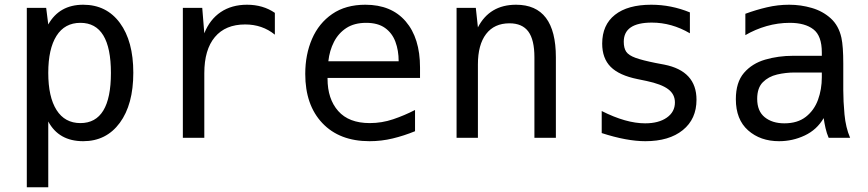

<svg xmlns="http://www.w3.org/2000/svg" viewBox="-20 -580 3652 808"><path d="M92.8 -546.9H174.3L183.1 -477.1Q230 -560.1 330.1 -560.1Q428.2 -560.1 484.6 -483.4Q541 -406.7 541 -273.9Q541 -140.1 484.1 -63Q427.2 14.2 330.1 14.2Q227.5 14.2 183.1 -68.8V208H92.8ZM318.4 -62Q446.8 -62 446.8 -272.9Q446.8 -483.9 318.4 -483.9Q252.4 -483.9 217.8 -429.2Q183.1 -374.5 183.1 -273.4Q183.1 -171.9 218 -116.9Q252.9 -62 318.4 -62Z M749.5 -546.9H831.1L839.8 -439.9Q862.8 -498 908.9 -529.1Q955.1 -560.1 1019.5 -560.1Q1086.9 -560.1 1136.7 -525.9V-434.1Q1084 -477.1 1011.7 -477.1Q928.7 -477.1 884.3 -424.1Q839.8 -371.1 839.8 -272V0H749.5Z M1535.2 14.2Q1408.7 14.2 1336.7 -61.8Q1264.6 -137.7 1264.6 -269Q1264.6 -350.6 1293.2 -416.5Q1321.8 -482.4 1378.2 -521.2Q1434.6 -560.1 1517.6 -560.1Q1627 -560.1 1687.3 -490Q1747.6 -419.9 1747.6 -295.9V-252H1358.4V-249Q1358.4 -163.6 1403.3 -112.8Q1448.2 -62 1536.1 -62Q1586.9 -62 1634.5 -78.1Q1682.1 -94.2 1726.6 -117.2V-27.8Q1680.2 -8.8 1632.6 2.7Q1585 14.2 1535.2 14.2ZM1657.7 -322.3Q1657.7 -367.7 1644 -404.3Q1630.4 -440.9 1600.3 -462.4Q1570.3 -483.9 1521 -483.9Q1471.2 -483.9 1437.7 -462.2Q1404.3 -440.4 1385.5 -403.8Q1366.7 -367.2 1361.8 -322.3Z M1901.4 -546.9H1982.4L1991.2 -464.8Q2040.5 -560.1 2151.9 -560.1Q2319.3 -560.1 2319.3 -338.9V0H2229V-338.9Q2229 -412.6 2203.4 -447.3Q2177.7 -481.9 2124 -481.9Q2060.1 -481.9 2025.6 -436.8Q1991.2 -391.6 1991.2 -309.1V0H1901.4Z M2695.8 14.2Q2617.7 14.2 2512.2 -20V-112.8Q2614.7 -61 2694.8 -61Q2752 -61 2786.1 -85Q2820.3 -108.9 2820.3 -148.9Q2820.3 -183.6 2791.7 -204.8Q2763.2 -226.1 2700.7 -239.3L2663.1 -247.1Q2585.9 -262.7 2550 -298.6Q2514.2 -334.5 2514.2 -396.5Q2514.2 -475.1 2567.9 -517.6Q2621.6 -560.1 2720.7 -560.1Q2804.7 -560.1 2883.3 -527.8V-439.9Q2806.6 -484.9 2723.1 -484.9Q2605 -484.9 2605 -404.3Q2605 -377.9 2615.2 -362.5Q2625.5 -347.2 2654.3 -336.7Q2683.1 -326.2 2739.3 -314.9L2775.4 -308.1Q2911.1 -281.2 2911.1 -160.2Q2911.1 -79.1 2853.5 -32.5Q2795.9 14.2 2695.8 14.2Z M3258.8 14.2Q3179.7 14.2 3128.2 -31.5Q3076.7 -77.1 3076.7 -162.6Q3076.7 -233.4 3110.8 -273.2Q3145 -313 3200.2 -329.1Q3255.4 -345.2 3317.9 -345.2H3438.5V-359.4Q3438.5 -429.2 3403.1 -456.5Q3367.7 -483.9 3303.7 -483.9Q3253.9 -483.9 3206.1 -470.2Q3158.2 -456.5 3116.7 -432.1V-522Q3161.6 -538.6 3207.5 -549.3Q3253.4 -560.1 3301.3 -560.1Q3350.1 -560.1 3396.2 -546.6Q3442.4 -533.2 3476.1 -502.7Q3509.8 -472.2 3521 -420.9Q3528.8 -384.8 3528.8 -312V-200.2Q3528.8 -154.3 3533.9 -98.6Q3539.1 -43 3557.6 0H3467.3Q3459 -19 3454.1 -40.8Q3449.2 -62.5 3446.3 -83Q3417.5 -33.7 3366.5 -9.8Q3315.4 14.2 3258.8 14.2ZM3280.8 -61Q3336.4 -61 3371.3 -88.4Q3406.2 -115.7 3422.4 -159.9Q3438.5 -204.1 3438.5 -254.9V-274.9H3324.7Q3286.6 -274.9 3250.2 -266.4Q3213.9 -257.8 3190.2 -233.9Q3166.5 -210 3166.5 -164.1Q3166.5 -112.3 3198.2 -86.7Q3230 -61 3280.8 -61Z"/></svg>

Font: Vazir Code Hack
Style: Code-Hack
Weight: 400
Foundry: DejaVu fonts team - Redesigned by Saber Rastikerdar
Version: Version 1.1.2